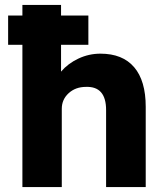

<svg xmlns="http://www.w3.org/2000/svg" viewBox="-20 -760 675 780"><path d="M71 0V-578H13V-697H71V-740H228V-697H339V-578H228V-469Q256 -502 298.5 -522Q341 -542 388 -542Q478 -542 525 -487Q572 -432 572 -326V0H411V-313Q411 -410 329 -407Q287 -407 259 -381.5Q231 -356 231 -318V0Z"/></svg>

Font: Lexend
Style: Bold
Weight: 700
Designer: Bonnie Shaver-Troup, Thomas Jockin
Foundry: Lexend
Version: Version 1.007; ttfautohint (v1.8.3)